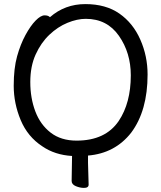

<svg xmlns="http://www.w3.org/2000/svg" viewBox="-20 -739 785 938"><path d="M354 -52Q495 -52 560 -148Q619 -236 619 -371Q619 -481 561 -564Q503 -647 399 -647Q357 -647 309.5 -627.5Q262 -608 221 -569Q180 -530 154 -472.5Q128 -415 128 -338Q128 -260 152.5 -195Q177 -130 227.5 -91Q278 -52 354 -52ZM390 179Q371 179 350.5 170.5Q330 162 330 145L332 23Q248 18 187 -24Q115 -71 81 -152.5Q47 -234 47 -320Q47 -405 63.5 -464Q80 -523 104.5 -568Q129 -613 154 -638.5Q179 -664 198 -664Q216 -664 224 -655Q297 -719 397 -719Q497 -719 563.5 -672.5Q630 -626 665.5 -545.5Q701 -465 701 -375Q701 -198 621 -91Q542 10 410 21V56L413 163Q413 179 390 179Z"/></svg>

Font: ToneOZ-Pinyin-WenKai-Medium
Style: Medium
Weight: 700
Designer: Fontworks Inc.
Foundry: ToneOZ
Version: Version 0.240331